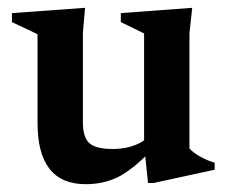

<svg xmlns="http://www.w3.org/2000/svg" viewBox="-20 -459 584 491"><path d="M192 -146Q192 -108 208.5 -93Q225 -78 268 -78Q316 -78 348.5 -100V-373.5L289 -402.5V-425.5L471.5 -439L464.5 -373.5V-79Q475.5 -67.5 493.2 -57.8Q511 -48 529 -43V-25L372.5 9H358.5L351.5 -59Q308 -17 273.8 -2.5Q239.5 12 199 12Q76 12 76 -144.5V-371.5L10.5 -402.5V-425.5L197.5 -439L192 -375.5Z"/></svg>

Font: Newsreader Text SemiBold
Style: Regular
Weight: 600
Designer: Hugues Gentile
Foundry: Production Type
Version: Version 1.001